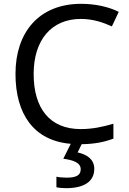

<svg xmlns="http://www.w3.org/2000/svg" viewBox="-20 -744 672 1004"><path d="M473 139C473 88 434 64 386 53L407 10C476 9 524 -1 573 -19V-97C519 -81 464 -69 402 -69C238 -69 156 -180 156 -357C156 -536 250 -645 403 -645C467 -645 521 -626 565 -606L601 -682C547 -709 477 -724 404 -724C183 -724 61 -574 61 -358C61 -147 157 -8 350 8L311 86C362 93 402 106 402 141C402 174 376 185 328 185C309 185 287 183 275 180V235C286 238 305 240 325 240C423 240 473 203 473 139Z"/></svg>

Font: Noto Sans Bhaiksuki
Style: Regular
Weight: 400
Designer: Monotype Design Team
Foundry: Monotype Imaging Inc.
Version: Version 2.002